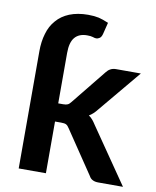

<svg xmlns="http://www.w3.org/2000/svg" viewBox="-83 -795 700 859"><g transform="rotate(10 267.5 -365.5)"><path d="M184.6 -546.9V-317.4H207.5Q220.7 -317.4 227.5 -320.8Q234.4 -323.7 242.2 -334L369.6 -491.7Q377.4 -502 387.7 -507.3Q398.4 -513.2 412.6 -513.2H525.4L366.2 -322.3Q348.1 -298.8 329.1 -288.1Q339.8 -280.8 348.1 -270.5Q352.1 -266.1 363.3 -249L534.7 0H422.9Q407.7 0 397.9 -4.9Q386.7 -9.8 380.4 -22L249.5 -216.3Q242.7 -227.5 234.9 -231.4Q228 -234.9 212.4 -234.9H184.6V0H61V-532.7Q61 -576.7 71.8 -612.3Q82 -648.9 105.5 -675.3Q127.9 -701.7 163.6 -716.3Q200.7 -731 248 -731Q273.9 -731 295.9 -726.6Q314.9 -722.2 341.3 -710.9L328.1 -657.7Q324.2 -643.6 316.9 -638.7Q309.1 -633.3 300.8 -633.3Q294.4 -633.3 285.2 -636.7Q276.4 -639.6 259.3 -639.6Q222.7 -639.6 203.6 -617.2Q184.6 -594.7 184.6 -546.9Z"/></g></svg>

Font: Lato-SemiBold
Style: Bold
Weight: 500
Designer: Lukasz Dziedzic with Adam Twardoch and Botio Nikoltchev
Foundry: tyPoland Lukasz Dziedzic
Version: ""